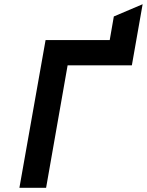

<svg xmlns="http://www.w3.org/2000/svg" viewBox="-20 -890 696 910"><path d="M72 0 196 -700H500L519.5 -812L656 -870L605 -580.5H300.5L198.5 0Z"/></svg>

Font: Overpass
Style: Bold Italic
Weight: 700
Italic angle: -10°
Designer: Delve Withrington, Dave Bailey, Thomas Jockin
Foundry: Delve Fonts LLC
Version: Version 4.000; ttfautohint (v1.8.3)